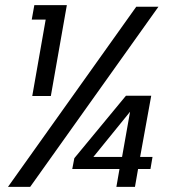

<svg xmlns="http://www.w3.org/2000/svg" viewBox="-20 -724 680 744"><path d="M508 -698H594L97 0H11ZM571 -116 563 -69H515L503 0H431L443 -69H260L268 -111L468 -353H566L523 -116ZM453 -116 484 -291 342 -116ZM157 -648H103L113 -704H239L177 -352H105Z"/></svg>

Font: SVN-Poppins
Style: Italic
Weight: 400
Italic angle: -10°
Designer: Ninad Kale (Devanagari), Jonny Pinhorn (Latin)
Foundry: Indian Type Foundry
Version: Version 3.002 2017; ttfautohint (v1.8.3)